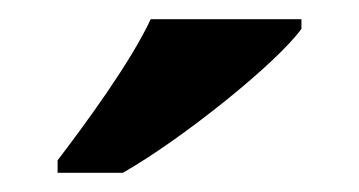

<svg xmlns="http://www.w3.org/2000/svg" viewBox="-20 -786 374 200"><path d="M40 -619V-606H108C171 -642 269 -721 294 -756V-766H137C116 -721 69 -657 40 -619Z"/></svg>

Font: Noto Nastaliq Urdu
Style: Bold
Weight: 700
Designer: Monotype Design Team (Patrick Giasson: type design, Kamal Mansour: OpenType code, Glenda Bellarosa). Updated by Simon Co
Foundry: Monotype Imaging Inc., Simon Cozens
Version: Version 3.009